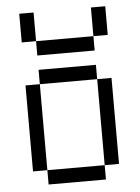

<svg xmlns="http://www.w3.org/2000/svg" viewBox="-53 -792 607 834"><g transform="rotate(-5 250.0 -375.0)"><path d="M125 -62.5V0H375V-62.5ZM125 -62.5Q125 -62.5 125 -437.5H62.5Q62.5 -437.5 62.5 -62.5ZM375 -62.5H437.5Q437.5 -62.5 437.5 -437.5H375Q375 -437.5 375 -62.5ZM125 -437.5H375V-500H125ZM125 -625V-562.5H375V-625ZM125 -625Q125 -625 125 -750H62.5Q62.5 -750 62.5 -625ZM375 -625H437.5Q437.5 -625 437.5 -750H375Q375 -750 375 -625Z"/></g></svg>

Font: CalcUnifontExMono
Style: Regular
Weight: 500
Version: Version 15.0.06